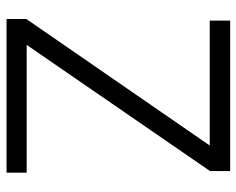

<svg xmlns="http://www.w3.org/2000/svg" viewBox="-90 -650 740 601"><g transform="rotate(90 280.5 -350.0)"><path d="M521 0H40V-62L436 -636H45V-700H516V-637L121 -63H521Z"/></g></svg>

Font: Kulim Park Light
Style: Regular
Weight: 300
Designer: Noponies / Dale Sattler
Foundry: Noponies
Version: Version 1.000; ttfautohint (v1.8.3)